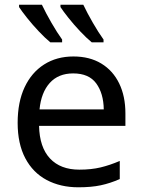

<svg xmlns="http://www.w3.org/2000/svg" viewBox="-20 -786 604 816"><path d="M292 -546Q361 -546 410.5 -516Q460 -486 486.5 -431.5Q513 -377 513 -304V-251H146Q148 -160 192.5 -112.5Q237 -65 317 -65Q368 -65 407.5 -74.5Q447 -84 489 -102V-25Q448 -7 408 1.5Q368 10 313 10Q237 10 178.5 -21Q120 -52 87.5 -113.5Q55 -175 55 -264Q55 -352 84.5 -415Q114 -478 167.5 -512Q221 -546 292 -546ZM291 -474Q228 -474 191.5 -433.5Q155 -393 148 -321H421Q420 -389 389 -431.5Q358 -474 291 -474ZM334 -766Q350 -732 374.5 -689.5Q399 -647 420 -618V-606H370Q348 -624 321 -652.5Q294 -681 271 -710Q248 -739 237 -756V-766ZM158 -766Q174 -732 198.5 -689.5Q223 -647 244 -618V-606H194Q172 -624 145 -652.5Q118 -681 95 -710Q72 -739 61 -756V-766Z"/></svg>

Font: Go Noto Current
Style: Regular
Weight: 400
Designer: Monotype Design Team
Foundry: Monotype Imaging Inc.
Version: Version 2.007; ttfautohint (v1.8) -l 8 -r 50 -G 200 -x 14 -D